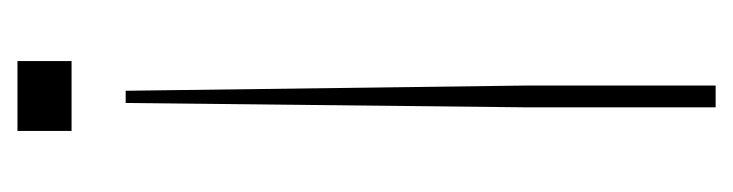

<svg xmlns="http://www.w3.org/2000/svg" viewBox="-330 -510 840 220"><g transform="rotate(90 90.0 -400.0)"><path d="M84 -124 78 -584V-800H103V-584L98 -124ZM50 0V-62H130V0Z"/></g></svg>

Font: Big Shoulders Display Thin
Style: Regular
Weight: 100
Designer: Patric King
Foundry: XO Type Co
Version: Version 1.000; ttfautohint (v1.8.2)